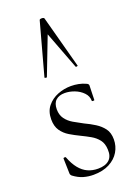

<svg xmlns="http://www.w3.org/2000/svg" viewBox="-142 -791 622 863"><g transform="rotate(-20 169.0 -359.5)"><path d="M96 -322Q96 -295 109.5 -276.5Q123 -258 144.5 -245.5Q166 -233 189 -221Q215 -209 238 -194.5Q261 -180 276 -160Q291 -140 291 -108Q291 -76 275 -49Q259 -22 227.5 -5.5Q196 11 151 11Q127 11 104 4.5Q81 -2 57 -20Q55 -22 53 -25Q51 -28 51 -32L49 -104Q49 -107 54.5 -107.5Q60 -108 61 -105Q74 -71 91.5 -49.5Q109 -28 131 -18Q153 -8 180 -8Q215 -8 233.5 -24.5Q252 -41 250 -74Q249 -103 235 -121Q221 -139 200 -151Q179 -163 156 -174Q131 -186 108.5 -199.5Q86 -213 71.5 -234Q57 -255 57 -288Q57 -326 77 -350.5Q97 -375 127.5 -387Q158 -399 191 -399Q209 -399 227 -395.5Q245 -392 262 -384Q271 -380 271 -373Q271 -358 270 -341Q269 -324 269 -304Q269 -302 263 -302Q257 -302 257 -304Q257 -327 240.5 -344Q224 -361 200.5 -370Q177 -379 154 -379Q127 -379 111.5 -365Q96 -351 96 -322ZM251 -476Q253 -474 247.5 -472.5Q242 -471 241 -474L173 -653L104 -474Q103 -471 97.5 -472.5Q92 -474 93 -476L161 -725Q162 -730 172 -730Q182 -730 184 -725Z"/></g></svg>

Font: Cormorant Garamond Light
Style: Regular
Weight: 300
Designer: Christian Thalmann (Catharsis Fonts)
Foundry: Catharsis Fonts
Version: Version 4.001